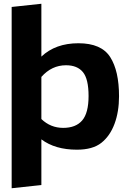

<svg xmlns="http://www.w3.org/2000/svg" viewBox="-20 -779 728 1021"><path d="M42 222V-742L200 -759V-478Q275 -549 397 -549Q519 -549 566 -475.5Q613 -402 613 -267Q613 -185 589 -120.5Q565 -56 519 -19.5Q473 17 389 17Q273 17 200 -38V205ZM200 -146Q249 -99 316 -99Q383 -99 417 -138.5Q451 -178 451 -268.5Q451 -359 421 -395.5Q391 -432 331 -432Q255 -432 200 -370Z"/></svg>

Font: Fix15 Mono
Style: Bold
Weight: 700
Designer: Carrois Corporate & Edenspiekermann AG
Foundry: Carrois Corporate GbR & Edenspiekermann AG
Version: Version 3.206